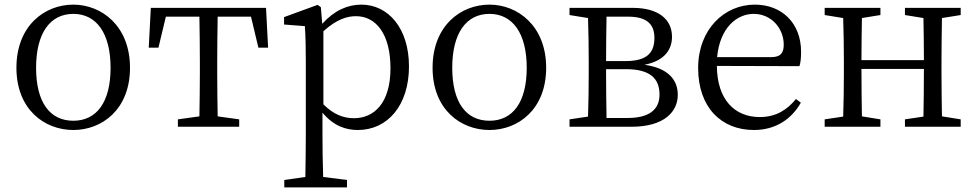

<svg xmlns="http://www.w3.org/2000/svg" viewBox="-20 -548 4222 830"><path d="M297 14C420 14 542 -74 542 -255C542 -437 418 -528 297 -528C173 -528 51 -437 51 -255C51 -74 173 14 297 14ZM297 -26C196 -26 136 -105 136 -255C136 -404 196 -488 297 -488C397 -488 458 -404 458 -255C458 -105 397 -26 297 -26Z M1065 -476 1097 -342H1139L1130 -514H632L623 -342H665L697 -476H842C843 -421 844 -341 844 -286V-228C844 -176 843 -100 842 -45L749 -32V0H1014V-32L921 -45C920 -100 919 -176 919 -228V-286C919 -341 920 -421 921 -476Z M1378 -413C1438 -467 1483 -478 1519 -478C1606 -478 1668 -400 1668 -253C1668 -101 1596 -37 1510 -37C1465 -37 1422 -53 1378 -97ZM1367 -517 1353 -527 1208 -474V-442L1298 -435C1301 -388 1302 -346 1302 -282V34C1302 93 1301 157 1300 217L1209 230V262H1480V230L1377 217C1375 156 1374 90 1374 32V-61C1423 -2 1477 14 1527 14C1655 14 1748 -92 1748 -261C1748 -425 1659 -528 1542 -528C1483 -528 1425 -503 1373 -445Z M2096 14C2219 14 2341 -74 2341 -255C2341 -437 2217 -528 2096 -528C1972 -528 1850 -437 1850 -255C1850 -74 1972 14 2096 14ZM2096 -26C1995 -26 1935 -105 1935 -255C1935 -404 1995 -488 2096 -488C2196 -488 2257 -404 2257 -255C2257 -105 2196 -26 2096 -26Z M2602 -38C2601 -94 2600 -174 2600 -228V-249H2686C2790 -249 2831 -209 2831 -139C2831 -74 2786 -38 2693 -38ZM2695 -476C2772 -476 2809 -447 2809 -384C2809 -315 2771 -284 2684 -284H2600C2600 -347 2601 -423 2602 -476ZM2442 -514V-483L2522 -470C2524 -415 2525 -339 2525 -286V-228C2525 -176 2524 -99 2522 -44L2442 -32V0H2709C2854 0 2910 -67 2910 -138C2910 -203 2868 -254 2766 -268C2854 -285 2885 -335 2885 -389C2885 -464 2827 -514 2715 -514Z M3080 -301C3092 -428 3165 -488 3238 -488C3315 -488 3368 -425 3368 -355C3368 -323 3358 -301 3314 -301ZM3436 -262C3441 -277 3443 -298 3443 -324C3443 -449 3359 -528 3243 -528C3111 -528 2998 -421 2998 -254C2998 -83 3099 14 3239 14C3332 14 3401 -32 3442 -104L3421 -120C3382 -73 3335 -42 3264 -42C3158 -42 3080 -115 3079 -263Z M4133 -483V-514H3892V-483L3972 -470C3973 -417 3974 -343 3974 -288H3704C3704 -342 3705 -416 3706 -470L3786 -483V-514H3545V-483L3625 -470C3627 -415 3628 -339 3628 -286V-228C3628 -176 3627 -99 3625 -44L3545 -32V0H3786V-32L3706 -45C3705 -99 3704 -178 3704 -250H3974C3974 -177 3973 -99 3972 -44L3892 -32V0H4133V-32L4052 -45C4051 -100 4050 -176 4050 -228V-286C4050 -338 4051 -415 4052 -470Z"/></svg>

Font: Source Han Serif AKR9
Style: Regular
Weight: 400
Designer: Ryoko NISHIZUKA 西塚涼子 (kana & ideographs); Frank Grießhammer (Latin, Greek & Cyrillic); Sandoll Communications 산돌커뮤니케이션, 
Foundry: Adobe Systems Incorporated
Version: Version 1.005;hotconv 1.0.107;makeotfexe 2.5.65593